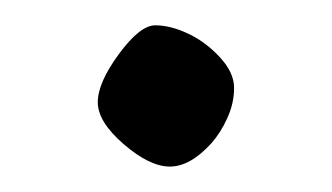

<svg xmlns="http://www.w3.org/2000/svg" viewBox="-20 -120 261 151"><path d="M146.2 -7.3Q129.6 11 113.6 11Q97.7 11 77.3 -6.6Q56.9 -24.2 56.9 -39.6Q56.9 -54.9 73.5 -77.5Q90.1 -100.1 102.1 -100.1Q114 -100.1 127.8 -93.6Q141.6 -87.2 152.8 -75.1Q164.1 -63 164.1 -50.9Q164.1 -38.8 158.8 -27.2Q153.6 -15.6 146.2 -7.3Z"/></svg>

Font: Fanwood Text
Style: Regular
Weight: 400
Version: Version 1.1001